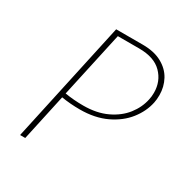

<svg xmlns="http://www.w3.org/2000/svg" viewBox="-154 -782 870 905"><g transform="rotate(30 281.0 -329.0)"><path d="M553 -491Q553 -468 549 -449Q538 -396 501.5 -349.5Q465 -303 404 -274Q343 -245 261 -245Q209 -245 161 -253L106 0H78L221 -658H366Q428 -658 470 -635Q512 -612 532.5 -574Q553 -536 553 -491ZM525 -488Q525 -550 483.5 -592Q442 -634 360 -634H244L166 -277Q214 -269 266 -269Q339 -269 393 -294.5Q447 -320 479 -361Q511 -402 521 -450Q525 -467 525 -488Z"/></g></svg>

Font: Ysabeau Infant Extralight
Style: Italic
Weight: 200
Italic angle: -12°
Designer: Christian Thalmann (Catharsis Fonts)
Version: Version 0.003